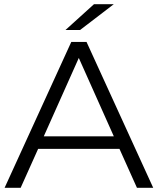

<svg xmlns="http://www.w3.org/2000/svg" viewBox="-20 -901 757 921"><path d="M553 -187H163L79 0H2L322 -700H395L715 0H637ZM526 -247 358 -623 190 -247ZM431 -881H526L364 -757H294Z"/></svg>

Font: Idrija
Style: Regular
Weight: 400
Designer: Julieta Ulanovsky
Foundry: Julieta Ulanovsky
Version: Version 7.200